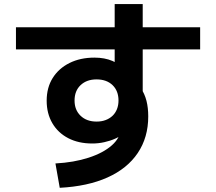

<svg xmlns="http://www.w3.org/2000/svg" viewBox="-20 -837 1040 924"><path d="M246.8 -50.4Q335.7 -55.1 406.7 -78.2Q477.6 -101.3 518.9 -138.2Q560.3 -175.1 560.3 -219.3V-242.3L606.9 -228.1Q595.8 -210.2 577.2 -195.3Q558.6 -180.4 534.3 -169.7Q510 -158.9 481.7 -152.7Q453.4 -146.4 424.1 -146.4Q357.6 -146.4 308.3 -172.1Q259 -197.8 231.8 -244.3Q204.6 -290.9 204.6 -352.4Q204.6 -415.3 233.5 -461.5Q262.4 -507.7 314.3 -533.7Q366.3 -559.7 434.5 -559.7Q483.7 -559.7 521.1 -543.7Q558.5 -527.6 598.9 -493.6L531.9 -471.1V-817.3H666.8V-360.2L657 -414.9Q676.6 -384.7 685 -351.6Q693.4 -318.5 693.4 -276.8Q693.4 -175.5 642.9 -100.6Q592.5 -25.7 497.4 17Q402.3 59.8 267.5 66.8ZM444.9 -251.9Q468.9 -251.9 488 -259.1Q507.1 -266.2 521.2 -279.4Q535.2 -292.6 542.8 -311.6Q550.3 -330.5 550.3 -353.1Q550.3 -399.8 521.6 -427.4Q492.9 -454.9 444.4 -454.9Q397.2 -454.9 368 -427.4Q338.8 -400 338.8 -353.1Q338.8 -307.7 367.9 -279.8Q397 -251.9 444.9 -251.9ZM56.8 -599.2V-705.9H943.2V-599.2Z"/></svg>

Font: M PLUS 1 Thin
Style: Regular
Weight: 100
Designer: Coji Morishita
Foundry: UNDERFOREST DESIGN
Version: Version 1.001